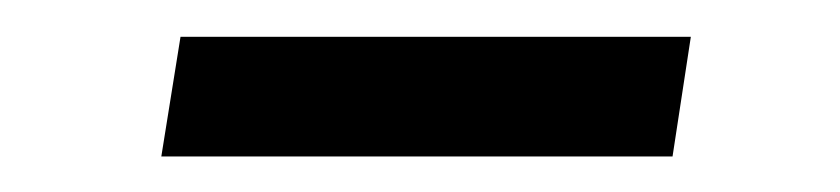

<svg xmlns="http://www.w3.org/2000/svg" viewBox="-20 -328 468 107"><path d="M69.9 -240.8 80.6 -307.5H365L354.8 -240.8Z"/></svg>

Font: Mulish ExtraLight
Style: Italic
Weight: 200
Italic angle: -9°
Designer: Vernon Adams
Foundry: Vernon Adams
Version: Version 3.603